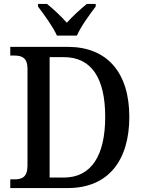

<svg xmlns="http://www.w3.org/2000/svg" viewBox="-20 -951 726 971"><path d="M268 -771H369C388 -816 435 -880 464 -918V-931H419C387 -905 346 -868 318 -836C290 -868 250 -905 218 -931H172V-918C201 -880 248 -816 268 -771ZM32 0H323C529 0 634 -141 634 -360C634 -587 519 -714 323 -714H32V-670H52C90 -670 119 -660 119 -603V-114C119 -55 91 -44 54 -44H32ZM302 -53H231V-662H303C442 -662 512 -557 512 -360C512 -164 442 -53 302 -53Z"/></svg>

Font: Noto Serif Armenian SemiCondensed Medium
Style: Regular
Weight: 500
Width: 4
Designer: Monotype Design Team
Foundry: Monotype Imaging Inc.
Version: Version 2.008